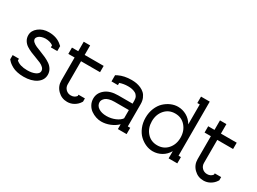

<svg xmlns="http://www.w3.org/2000/svg" viewBox="-39 -1266 2503 1871"><g transform="rotate(30 1212.5 -330.5)"><path d="M320.8 -386.2Q286.1 -411.1 231.9 -411.1Q207 -409.7 188.5 -403.1Q169.9 -396.5 160.6 -387.7Q151.4 -378.9 147.2 -371.1Q143.1 -363.3 143.1 -356.9Q143.1 -339.4 158.9 -324.7Q174.8 -310.1 200 -298.8Q225.1 -287.6 255.6 -276.4Q286.1 -265.1 316.7 -251Q347.2 -236.8 372.3 -219.5Q397.5 -202.1 413.3 -175.5Q429.2 -148.9 429.2 -116.2Q429.2 -56.2 374.8 -19Q320.3 18.1 231.9 18.1Q192.4 18.1 159.2 10.7Q126 3.4 103.8 -9Q81.5 -21.5 68.1 -32Q54.7 -42.5 44.9 -54.2L36.1 -64V-111.8H106.9V-91.8Q148.4 -54.2 231.9 -54.2Q286.1 -54.2 321.5 -71.3Q356.9 -88.4 356.9 -116.2Q356.9 -136.7 341.1 -153.1Q325.2 -169.4 300 -180.7Q274.9 -191.9 244.4 -202.6Q213.9 -213.4 183.3 -226.3Q152.8 -239.3 127.7 -255.6Q102.5 -272 86.7 -297.9Q70.8 -323.7 70.8 -356.9Q70.8 -407.7 117.7 -444.8Q164.6 -481.9 231.9 -481.9Q324.2 -481.9 380.9 -429.2L393.1 -418.9V-362.8H320.8Z M570.8 -570.8H643.1V-463.9H856.9V-393.1H643.1V-133.8Q643.1 -100.1 666 -77.1Q689 -54.2 722.7 -54.2Q762.7 -54.2 784.7 -84V-98.1H856.9V-62L852.1 -54.2Q831.5 -21.5 797.1 -1.7Q762.7 18.1 722.7 18.1Q659.7 18.1 615.2 -26.4Q570.8 -70.8 570.8 -133.8V-393.1H500V-463.9H570.8Z M1123.5 -213.9Q1089.4 -213.9 1063.7 -206.5Q1038.1 -199.2 1024.7 -187.3Q1011.2 -175.3 1004.9 -163.1Q998.5 -150.9 998.5 -139.2Q998.5 -100.6 1033 -77.4Q1067.4 -54.2 1123.5 -54.2Q1174.8 -54.2 1220.5 -73.7Q1266.1 -93.3 1284.7 -121.1V-213.9ZM1382.8 0H1284.7V-54.2Q1250.5 -20.5 1202.4 -1.2Q1154.3 18.1 1105.5 18.1Q1076.2 18.1 1045.7 8.1Q1015.1 -2 988.5 -20.8Q961.9 -39.6 944.8 -70.6Q927.7 -101.6 927.7 -139.2Q927.7 -200.7 979.7 -243.4Q1031.7 -286.1 1123.5 -286.1H1284.7V-320.8Q1284.7 -347.2 1274.2 -365.7Q1263.7 -384.3 1245.4 -393.8Q1227.1 -403.3 1207.3 -407.2Q1187.5 -411.1 1163.6 -411.1Q1113.8 -411.1 1070.8 -396V-371.1H998.5V-440.9L1019.5 -452.1Q1080.6 -481.9 1163.6 -481.9Q1190.9 -481.9 1216.6 -477.5Q1242.2 -473.1 1268.1 -461.7Q1293.9 -450.2 1312.7 -432.6Q1331.5 -415 1343.5 -386.2Q1355.5 -357.4 1355.5 -320.8V-70.8H1382.8Z M1855.5 -231.9Q1855.5 -308.1 1810.5 -359.6Q1765.6 -411.1 1694.3 -411.1Q1623 -411.1 1578.1 -359.9Q1533.2 -308.6 1533.2 -231.9Q1533.2 -156.2 1577.9 -105.2Q1622.6 -54.2 1694.3 -54.2Q1765.6 -54.2 1810.5 -104.7Q1855.5 -155.3 1855.5 -231.9ZM1953.1 0H1855.5V-81.1Q1827.6 -32.7 1782.2 -7.3Q1736.8 18.1 1685.1 18.1Q1645.5 18.1 1606.7 1.5Q1567.9 -15.1 1535.4 -45.7Q1502.9 -76.2 1482.7 -125Q1462.4 -173.8 1462.4 -231.9Q1462.4 -290 1482.7 -338.9Q1502.9 -387.7 1535.4 -418.2Q1567.9 -448.7 1606.7 -465.3Q1645.5 -481.9 1685.1 -481.9Q1736.8 -481.9 1782.2 -456.5Q1827.6 -431.2 1855.5 -382.8V-606.9H1828.1V-679.2H1926.3V-70.8H1953.1Z M2104 -570.8H2176.3V-463.9H2354V-393.1H2176.3V-133.8Q2176.3 -100.1 2199.2 -77.1Q2222.2 -54.2 2255.9 -54.2Q2295.9 -54.2 2317.9 -84V-98.1H2390.1V-62L2385.3 -54.2Q2364.7 -21.5 2330.3 -1.7Q2295.9 18.1 2255.9 18.1Q2192.9 18.1 2148.4 -26.4Q2104 -70.8 2104 -133.8V-393.1H2033.2V-463.9H2104Z"/></g></svg>

Font: Rawengulk
Style: Bold
Weight: 700
Version: Version 0.92